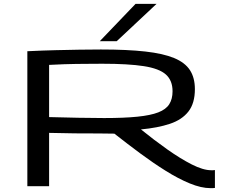

<svg xmlns="http://www.w3.org/2000/svg" viewBox="-20 -967 1183 997"><path d="M1073 10Q1025 10 965.5 -14.5Q906 -39 840.5 -80Q775 -121 707.5 -171Q640 -221 574 -273Q556 -273 533.5 -273.5Q511 -274 494 -274Q435 -274 369 -274.5Q303 -275 235 -277V0H122V-701Q205 -705 270 -706.5Q335 -708 391.5 -709Q448 -710 504 -710Q641 -710 734.5 -699.5Q828 -689 884.5 -665.5Q941 -642 966.5 -602.5Q992 -563 992 -504Q992 -431 958.5 -388Q925 -345 862 -324Q799 -303 712 -295Q781 -239 849 -191Q917 -143 976 -113Q1035 -83 1077 -83Q1081 -83 1086 -83Q1091 -83 1096 -84V9Q1090 10 1083.5 10Q1077 10 1073 10ZM521 -354Q624 -354 693 -361Q762 -368 802 -383.5Q842 -399 859 -426Q876 -453 876 -493Q876 -549 841.5 -580Q807 -611 727 -623.5Q647 -636 511 -636Q467 -636 435 -635.5Q403 -635 374.5 -635Q346 -635 313 -633.5Q280 -632 235 -630V-359Q317 -357 386 -355.5Q455 -354 521 -354ZM498 -753 684 -947H793L586 -753Z"/></svg>

Font: Georama ExtraExtended
Style: Regular
Weight: 400
Width: 8
Designer: Jean-Baptiste Levee
Foundry: Production Type
Version: Version 1.000